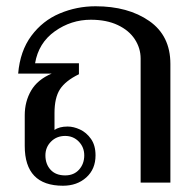

<svg xmlns="http://www.w3.org/2000/svg" viewBox="-20 -583 625 613"><path d="M59 -117V-215Q59 -259 79.5 -294Q100 -329 145 -348H38Q44 -420 80 -468.5Q116 -517 170.5 -540Q225 -563 285 -563Q389 -563 456.5 -516Q524 -469 524 -379V0H429V-396Q429 -429 410.5 -457.5Q392 -486 356 -503Q320 -520 270 -520Q207 -520 155 -483Q103 -446 92 -381H232V-346Q189 -325 171.5 -298Q154 -271 154 -222V-168Q169 -179 196 -179Q215 -179 235.5 -169.5Q256 -160 270.5 -139.5Q285 -119 285 -87Q285 -43 255.5 -16.5Q226 10 181 10Q59 10 59 -117ZM249 -87Q249 -113 231.5 -131Q214 -149 188 -149Q161 -149 143 -131Q125 -113 125 -87Q125 -59 141.5 -41Q158 -23 188 -23Q216 -23 232.5 -41.5Q249 -60 249 -87Z"/></svg>

Font: TavirajRegular
Style: Regular
Weight: 400
Designer: Katatrad Team
Foundry: CadsonDemak
Version: Version 1.000